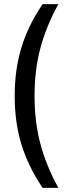

<svg xmlns="http://www.w3.org/2000/svg" viewBox="-20 -761 332 928"><path d="M147 -297Q147 -174 174.5 -68.5Q202 37 262 147H186Q117 45 84 -61.5Q51 -168 51 -297Q51 -426 84 -533Q117 -640 186 -741H262Q202 -631 174.5 -526Q147 -421 147 -297Z"/></svg>

Font: CST
Style: Regular
Weight: 400
Version: Version 1.00